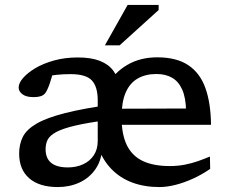

<svg xmlns="http://www.w3.org/2000/svg" viewBox="-20 -747 925 777"><path d="M265.5 -447Q235 -447 209.2 -444.2Q183.5 -441.5 161.5 -436L198.5 -471.5Q194 -451 189.5 -435.5Q185 -420 180.8 -407.5Q176.5 -395 170.5 -382.5Q162 -364 148.5 -359Q135 -354 115.5 -354Q86 -354 70.8 -365.5Q55.5 -377 55.5 -393Q55.5 -410.5 73 -431Q90.5 -451.5 122.5 -470.8Q154.5 -490 198.5 -502.2Q242.5 -514.5 295 -514.5Q349 -514.5 384.5 -500.5Q420 -486.5 439 -460.2Q458 -434 464.5 -398.5H410.5Q442 -453 494.5 -484Q547 -515 616 -515Q694.5 -515 742 -483.2Q789.5 -451.5 811.2 -390.8Q833 -330 834 -242H457L454 -307L762.5 -308L733 -298Q732 -352 717.2 -384.8Q702.5 -417.5 676.2 -432.5Q650 -447.5 613 -447.5Q568.5 -447.5 536.8 -429Q505 -410.5 488.5 -372.2Q472 -334 472 -272.5Q472 -203.5 493.2 -159.8Q514.5 -116 557.8 -95.5Q601 -75 667 -75Q699 -75 727.5 -80.5Q756 -86 781.5 -95Q807 -104 829.5 -113.5L830.5 -63.5Q798 -41 762 -24.5Q726 -8 690.8 1Q655.5 10 625 10Q564.5 10 515.5 -8.2Q466.5 -26.5 431.8 -62Q397 -97.5 378 -148.5L394.5 -154.5Q392 -100 367 -63.5Q342 -27 302 -8.5Q262 10 214 10Q139 10 98.2 -25.5Q57.5 -61 57.5 -125.5Q57.5 -163 72.2 -192.8Q87 -222.5 127.2 -246.2Q167.5 -270 242.8 -289.2Q318 -308.5 439 -325L418.5 -261.5Q334 -250.5 283.5 -238.5Q233 -226.5 207.2 -212.5Q181.5 -198.5 173 -181.8Q164.5 -165 164.5 -143Q164.5 -106.5 187 -88Q209.5 -69.5 254.5 -69.5Q288.5 -69.5 316 -82Q343.5 -94.5 359.5 -118.5Q375.5 -142.5 375.5 -177V-340.5Q375.5 -396 351.8 -421.5Q328 -447 265.5 -447ZM404.5 -563.5 496.5 -727H622V-706.5L464 -563.5Z"/></svg>

Font: Newsreader 7pt
Style: Regular
Weight: 400
Designer: Hugues Gentile
Foundry: Production Type
Version: Version 1.003